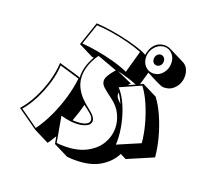

<svg xmlns="http://www.w3.org/2000/svg" viewBox="-147 -961 1293 1224"><g transform="rotate(20 500.0 -349.0)"><path d="M742 -44Q714 14 649.5 53.5Q585 93 480 93Q455 93 426 90L326 40L317 -9Q308 5 299 20Q290 35 279 49L179 -1L38 -100Q78 -145 108.5 -204.5Q139 -264 158 -329.5Q177 -395 180 -457Q180 -457 195 -452.5Q210 -448 232.5 -441.5Q255 -435 277.5 -428.5Q300 -422 315 -417Q330 -412 330 -412Q330 -416 329.5 -419.5Q329 -423 329 -427Q329 -456 338.5 -489.5Q348 -523 370 -562Q367 -562 362.5 -562.5Q358 -563 358 -563L258 -613L313 -774Q365 -771 423 -761.5Q481 -752 539.5 -737.5Q598 -723 648 -703L672 -691Q674 -710 683.5 -732Q693 -754 712.5 -771Q732 -788 764 -791H771Q791 -791 813 -780L913 -730Q935 -719 946 -697Q957 -675 957 -646Q957 -604 930.5 -572Q904 -540 866 -537Q863 -537 860.5 -536.5Q858 -536 856 -536Q845 -536 836 -539Q827 -542 818 -547Q817 -547 803.5 -553.5Q790 -560 773 -569Q756 -578 743 -584.5Q730 -591 730 -591L705 -504L726 -513L826 -463Q859 -419 886 -358Q913 -297 931 -230Q949 -163 955 -98L782 -24ZM765 -597Q800 -600 823.5 -629Q847 -658 847 -696Q847 -733 825.5 -757Q804 -781 772 -781H765Q731 -777 706.5 -748.5Q682 -720 682 -681Q682 -645 704 -621Q726 -597 757 -597ZM635 -697Q590 -715 534.5 -729Q479 -743 423 -752Q367 -761 319 -763L271 -622Q318 -619 375 -609Q432 -599 489.5 -583.5Q547 -568 593 -547ZM762 -652Q749 -652 740.5 -661.5Q732 -671 732 -686Q732 -702 741.5 -713.5Q751 -725 765 -726H767Q780 -726 789 -716Q798 -706 798 -691Q798 -675 788.5 -664Q779 -653 765 -652ZM334 30Q360 33 384 33Q474 33 534 1.5Q594 -30 623.5 -79.5Q653 -129 653 -184Q653 -232 630.5 -278Q608 -324 562 -357Q525 -384 502.5 -404Q480 -424 480 -448Q480 -478 530 -534L395 -583Q365 -540 352 -501.5Q339 -463 339 -429Q339 -388 355.5 -353.5Q372 -319 398.5 -292Q425 -265 454 -243Q502 -207 502 -178Q502 -155 474 -141.5Q446 -128 402 -128Q380 -128 355 -132Q330 -136 303 -144ZM680 -492Q649 -505 614.5 -515.5Q580 -526 545 -534L648 -488L634 -472ZM844 -154Q839 -214 821.5 -278.5Q804 -343 778.5 -401.5Q753 -460 722 -500L584 -439Q617 -403 641.5 -348Q666 -293 679.5 -231Q693 -169 693 -111Q693 -106 692.5 -100Q692 -94 692 -89ZM176 -14Q216 -69 246.5 -135Q277 -201 297 -270.5Q317 -340 324 -403L189 -443Q187 -387 168 -323.5Q149 -260 119.5 -201.5Q90 -143 53 -101ZM631 -343Q616 -377 596 -408Q595 -404 595 -398Q595 -382 605 -369.5Q615 -357 631 -343ZM417 -259Q410 -230 400.5 -200Q391 -170 380 -141Q386 -140 392.5 -140Q399 -140 404 -140Q443 -140 466.5 -150.5Q490 -161 490 -180Q490 -205 448 -235Z"/></g></svg>

Font: Rampart One
Style: Regular
Weight: 400
Designer: Fontworks Inc.
Foundry: Fontworks Inc.
Version: Version 1.100